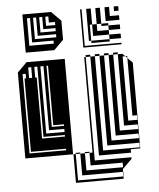

<svg xmlns="http://www.w3.org/2000/svg" viewBox="-60 -801 831 1002"><g transform="rotate(-5 356.0 -300.0)"><path d="M95 -550V-750H245L295 -700V-600L245 -550ZM261 -680V-696H229V-728H213V-680ZM261 -648V-664H197V-728H181V-648ZM261 -616V-632H165V-728H149V-616ZM245 -584V-600H133V-728H117V-584ZM45 0V-450L95 -500H295V0ZM149 -408V-472H133V-416H141V-408ZM101 -472V-416H117V-472ZM149 -392V-408H141V-392ZM149 -376V-392H141V-376ZM149 -360V-376H141V-360ZM149 -344V-360H141V-344ZM149 -328V-344H141V-328ZM149 -312V-328H141V-312ZM149 -296V-312H141V-296ZM149 -280V-296H141V-280ZM149 -264V-280H141V-264ZM149 -248V-264H141V-248ZM149 -232V-248H141V-232ZM149 -216V-232H141V-216ZM149 -200V-216H141V-200ZM149 -184V-200H141V-184ZM149 -168V-184H141V-168ZM149 -152V-168H141V-152ZM261 -152V-160H205V-472H197V-152ZM149 -136V-152H141V-136ZM149 -120V-136H141V-120ZM261 -120V-136H181V-472H165V-120ZM149 -120H141V-104H149ZM261 -104H141V-96H261ZM261 -24V-32H77V-416H85V-440H69V-24ZM573 -750H597V-726H573ZM597 -702V-678H525V-750H549V-702ZM597 -654V-630H537V-654H501V-666H477V-750H501V-666H537V-654ZM537 -570H441V-582H429V-750H453V-666H477V-630H537V-606H597V-582H537V-606H453V-666H441V-582H537ZM645 -150V-174H621V-476L611 -486H597V-150ZM645 -6V-30H477V-500H453V-510H477V-500H501V-54H645V-78H525V-500H501V-510H525V-500H549V-102H645V-126H573V-500H549V-510H573V-500H597L611 -486H621V-476L647 -450V0H597V18H429V-500H405V-510H429V-500H453V-6ZM549 90V66H381V0H397V-500H405V42H597V50L547 100V114H549V138H547V114H333V0H357V-6H381V0H357V90ZM397 -550V-750H405V-558H597V-550ZM333 -6V0H309V138H547V150H297V0H309V-6Z"/></g></svg>

Font: Rubik Broken Fax
Style: Regular
Weight: 400
Designer: Hubert and Fischer, NaN
Foundry: Hubert and Fischer, NaN
Version: Version 2.201